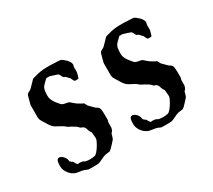

<svg xmlns="http://www.w3.org/2000/svg" viewBox="-94 -618 887 798"><g transform="rotate(-30 349.0 -219.5)"><path d="M35.6 -69.3Q35.6 -73.7 36.1 -78.4Q36.6 -83 38.1 -87.2Q39.6 -91.3 42.2 -93.8Q44.9 -96.2 49.3 -96.2H53.2Q61.5 -93.3 67.6 -87.2Q73.7 -81.1 77.1 -72.8L79.6 -61Q80.6 -60.1 82.8 -57.9Q85 -55.7 86.4 -54.7L91.3 -51.8Q92.3 -50.8 94.7 -45.7Q97.2 -40.5 98.1 -39.6Q99.1 -39.1 101.1 -36.9Q103 -34.7 104 -33.7Q106.4 -34.7 109.1 -34.7Q111.8 -34.7 114.3 -34.7Q119.6 -34.7 125.7 -33.2Q131.8 -31.7 136.2 -27.8Q141.6 -26.9 147 -26.1Q152.3 -25.4 158.2 -25.4Q163.6 -25.4 169.4 -26.1Q175.3 -26.9 181.2 -27.8Q186 -28.8 193.1 -36.6Q200.2 -44.4 206.5 -54.4Q212.9 -64.5 217.5 -74Q222.2 -83.5 222.2 -87.9V-93.8Q222.2 -95.7 221.7 -99.9Q221.2 -104 220.9 -108.4Q220.7 -112.8 220.2 -116Q219.7 -119.1 219.7 -120.1Q218.8 -120.6 216.3 -124.3Q213.9 -127.9 213.9 -129.4Q211.9 -132.3 210.9 -136.2Q210 -140.1 208.5 -143.8Q207 -147.5 204.8 -150.4Q202.6 -153.3 198.7 -155.3Q197.8 -156.2 194.1 -157.2Q190.4 -158.2 190.4 -158.7Q189.5 -158.7 185.5 -162.6Q181.6 -166.5 181.2 -167.5Q180.2 -168.5 177.7 -170.2Q175.3 -171.9 172.4 -173.6Q169.4 -175.3 167 -176.8Q164.6 -178.2 163.1 -179.2Q162.6 -179.7 159.9 -181.2Q157.2 -182.6 154.3 -184.1Q151.4 -185.5 148.7 -186.8Q146 -188 145.5 -188.5Q144 -189.5 139.2 -193.1Q134.3 -196.8 133.8 -197.8Q123.5 -204.6 116 -208.3Q108.4 -211.9 102.1 -215.6Q95.7 -219.2 89.8 -224.9Q84 -230.5 77.1 -241.7Q75.7 -244.6 72.8 -249.3Q69.8 -253.9 66.9 -258.5Q64 -263.2 61.8 -267.1Q59.6 -271 59.1 -272Q58.6 -272.9 57.4 -277.3Q56.2 -281.7 56.2 -283.7V-342.8Q56.2 -343.3 57.1 -347.4Q58.1 -351.6 59.6 -357.4Q61 -363.3 62.7 -369.1Q64.5 -375 65.4 -378.4Q66.9 -385.3 69.1 -388.4Q71.3 -391.6 74.2 -393.6Q77.1 -395.5 80.8 -397Q84.5 -398.4 88.9 -401.9Q90.3 -403.3 94.7 -407.7Q99.1 -412.1 104 -417.2Q108.9 -422.4 113.3 -426.8Q117.7 -431.2 118.7 -432.6Q121.6 -435.1 127.9 -436.3Q134.3 -437.5 136.2 -438.5Q150.9 -442.9 164.6 -444.8Q178.2 -446.8 193.8 -446.8H208Q210.9 -446.8 218 -446.5Q225.1 -446.3 232.9 -445.8Q240.7 -445.3 247.8 -445.1Q254.9 -444.8 257.8 -444.3Q262.2 -442.9 268.3 -438.2Q274.4 -433.6 280.3 -427.7Q286.1 -421.9 290 -415Q293.9 -408.2 293.9 -401.9Q293.5 -401.4 292.5 -396.5Q291.5 -391.6 291.5 -390.1V-366.7Q291 -365.7 290.3 -362.5Q289.6 -359.4 288.6 -355.5Q287.6 -351.6 286.4 -347.9Q285.2 -344.2 284.7 -342.8Q284.2 -340.3 282 -339.8Q279.8 -339.4 277.3 -339.4H267.1Q264.6 -340.3 262.9 -343Q261.2 -345.7 259.8 -348.6Q258.3 -351.6 257.3 -354.2Q256.3 -356.9 255.4 -358.4Q254.4 -358.9 252.4 -360.8Q250.5 -362.8 248.3 -365.2Q246.1 -367.7 243.9 -369.9Q241.7 -372.1 240.7 -373.5Q240.2 -373.5 237.5 -374.3Q234.9 -375 234.4 -376Q231.4 -377.4 230 -380.1Q228.5 -382.8 227.3 -385.7Q226.1 -388.7 224.4 -391.6Q222.7 -394.5 219.7 -397Q217.8 -397.5 212.9 -399.4Q208 -401.4 202.1 -403.1Q196.3 -404.8 190.9 -406.5Q185.5 -408.2 183.6 -408.7H168.9Q167.5 -407.2 164.1 -404.1Q160.6 -400.9 156.7 -397Q152.8 -393.1 149.7 -389.9Q146.5 -386.7 145.5 -385.3Q139.2 -377 137.7 -364.7Q136.2 -352.5 136.2 -342.8Q136.2 -334.5 138.4 -327.6Q140.6 -320.8 144.3 -314.5Q147.9 -308.1 152.8 -302.2Q157.7 -296.4 163.1 -289.6Q167.5 -283.7 172.6 -281.5Q177.7 -279.3 183.3 -278.3Q189 -277.3 194.3 -276.4Q199.7 -275.4 204.6 -272Q205.1 -271.5 207.8 -269Q210.4 -266.6 213.4 -264.2Q216.3 -261.7 219 -259.5Q221.7 -257.3 222.2 -256.8Q223.1 -255.9 225.8 -254.2Q228.5 -252.4 231.4 -250.7Q234.4 -249 237.1 -247.3Q239.7 -245.6 240.7 -245.1Q241.7 -244.1 246.6 -241.9Q251.5 -239.7 252.9 -239.3Q252.9 -238.3 254.4 -235.8Q255.9 -233.4 261.2 -223.6L284.7 -200.2L293.9 -194.3Q300.8 -189 302 -179.2Q303.2 -169.4 303.2 -160.6V-129.4Q300.8 -125 300.5 -120.4Q300.3 -115.7 300.3 -111.3V-96.2Q300.3 -94.2 298.8 -89.8Q297.4 -85.4 296.9 -84.5Q296.9 -84 295.7 -82.3Q294.4 -80.6 293 -78.6Q291.5 -76.7 290 -75Q288.6 -73.2 288.1 -72.8Q287.6 -71.3 286.6 -66.4Q285.6 -61.5 284.7 -61L282.2 -51.8Q280.8 -49.8 276.6 -44.9Q272.5 -40 267.6 -34.9Q262.7 -29.8 258.5 -25.4Q254.4 -21 252.9 -19.5Q251.5 -18.1 248 -15.9Q244.6 -13.7 243.7 -12.7Q242.7 -12.7 239.7 -12.5Q236.8 -12.2 233.2 -11.7Q229.5 -11.2 226.3 -10.7Q223.1 -10.3 222.2 -10.3Q216.3 -8.8 210.4 -6.1Q204.6 -3.4 198.7 -0.5Q192.9 2.4 187 4.9Q181.2 7.3 174.8 7.8Q174.3 7.8 166 8.1Q157.7 8.3 152.3 8.3L130.4 7.8Q128.4 6.8 122.8 4.6Q117.2 2.4 115.7 1.5Q109.9 -0.5 103.8 -1.5Q97.7 -2.4 91.6 -3.2Q85.4 -3.9 79.6 -5.4Q73.7 -6.8 67.9 -10.3Q62 -13.2 56.2 -18.8Q50.3 -24.4 45.7 -31.2Q41 -38.1 38.3 -45.7Q35.6 -53.2 35.6 -60.1ZM386.2 -69.3Q386.2 -73.7 386.7 -78.4Q387.2 -83 388.7 -87.2Q390.1 -91.3 392.8 -93.8Q395.5 -96.2 399.9 -96.2H403.8Q412.1 -93.3 418.2 -87.2Q424.3 -81.1 427.7 -72.8L430.2 -61Q431.2 -60.1 433.3 -57.9Q435.5 -55.7 437 -54.7L441.9 -51.8Q442.9 -50.8 445.3 -45.7Q447.8 -40.5 448.7 -39.6Q449.7 -39.1 451.7 -36.9Q453.6 -34.7 454.6 -33.7Q457 -34.7 459.7 -34.7Q462.4 -34.7 464.8 -34.7Q470.2 -34.7 476.3 -33.2Q482.4 -31.7 486.8 -27.8Q492.2 -26.9 497.6 -26.1Q502.9 -25.4 508.8 -25.4Q514.2 -25.4 520 -26.1Q525.9 -26.9 531.7 -27.8Q536.6 -28.8 543.7 -36.6Q550.8 -44.4 557.1 -54.4Q563.5 -64.5 568.1 -74Q572.8 -83.5 572.8 -87.9V-93.8Q572.8 -95.7 572.3 -99.9Q571.8 -104 571.5 -108.4Q571.3 -112.8 570.8 -116Q570.3 -119.1 570.3 -120.1Q569.3 -120.6 566.9 -124.3Q564.5 -127.9 564.5 -129.4Q562.5 -132.3 561.5 -136.2Q560.5 -140.1 559.1 -143.8Q557.6 -147.5 555.4 -150.4Q553.2 -153.3 549.3 -155.3Q548.3 -156.2 544.7 -157.2Q541 -158.2 541 -158.7Q540 -158.7 536.1 -162.6Q532.2 -166.5 531.7 -167.5Q530.8 -168.5 528.3 -170.2Q525.9 -171.9 522.9 -173.6Q520 -175.3 517.6 -176.8Q515.1 -178.2 513.7 -179.2Q513.2 -179.7 510.5 -181.2Q507.8 -182.6 504.9 -184.1Q502 -185.5 499.3 -186.8Q496.6 -188 496.1 -188.5Q494.6 -189.5 489.7 -193.1Q484.9 -196.8 484.4 -197.8Q474.1 -204.6 466.6 -208.3Q459 -211.9 452.6 -215.6Q446.3 -219.2 440.4 -224.9Q434.6 -230.5 427.7 -241.7Q426.3 -244.6 423.3 -249.3Q420.4 -253.9 417.5 -258.5Q414.6 -263.2 412.4 -267.1Q410.2 -271 409.7 -272Q409.2 -272.9 408 -277.3Q406.7 -281.7 406.7 -283.7V-342.8Q406.7 -343.3 407.7 -347.4Q408.7 -351.6 410.2 -357.4Q411.6 -363.3 413.3 -369.1Q415 -375 416 -378.4Q417.5 -385.3 419.7 -388.4Q421.9 -391.6 424.8 -393.6Q427.7 -395.5 431.4 -397Q435.1 -398.4 439.5 -401.9Q440.9 -403.3 445.3 -407.7Q449.7 -412.1 454.6 -417.2Q459.5 -422.4 463.9 -426.8Q468.3 -431.2 469.2 -432.6Q472.2 -435.1 478.5 -436.3Q484.9 -437.5 486.8 -438.5Q501.5 -442.9 515.1 -444.8Q528.8 -446.8 544.4 -446.8H558.6Q561.5 -446.8 568.6 -446.5Q575.7 -446.3 583.5 -445.8Q591.3 -445.3 598.4 -445.1Q605.5 -444.8 608.4 -444.3Q612.8 -442.9 618.9 -438.2Q625 -433.6 630.9 -427.7Q636.7 -421.9 640.6 -415Q644.5 -408.2 644.5 -401.9Q644 -401.4 643.1 -396.5Q642.1 -391.6 642.1 -390.1V-366.7Q641.6 -365.7 640.9 -362.5Q640.1 -359.4 639.2 -355.5Q638.2 -351.6 637 -347.9Q635.7 -344.2 635.3 -342.8Q634.8 -340.3 632.6 -339.8Q630.4 -339.4 627.9 -339.4H617.7Q615.2 -340.3 613.5 -343Q611.8 -345.7 610.4 -348.6Q608.9 -351.6 607.9 -354.2Q606.9 -356.9 606 -358.4Q605 -358.9 603 -360.8Q601.1 -362.8 598.9 -365.2Q596.7 -367.7 594.5 -369.9Q592.3 -372.1 591.3 -373.5Q590.8 -373.5 588.1 -374.3Q585.4 -375 585 -376Q582 -377.4 580.6 -380.1Q579.1 -382.8 577.9 -385.7Q576.7 -388.7 575 -391.6Q573.2 -394.5 570.3 -397Q568.4 -397.5 563.5 -399.4Q558.6 -401.4 552.7 -403.1Q546.9 -404.8 541.5 -406.5Q536.1 -408.2 534.2 -408.7H519.5Q518.1 -407.2 514.6 -404.1Q511.2 -400.9 507.3 -397Q503.4 -393.1 500.2 -389.9Q497.1 -386.7 496.1 -385.3Q489.7 -377 488.3 -364.7Q486.8 -352.5 486.8 -342.8Q486.8 -334.5 489 -327.6Q491.2 -320.8 494.9 -314.5Q498.5 -308.1 503.4 -302.2Q508.3 -296.4 513.7 -289.6Q518.1 -283.7 523.2 -281.5Q528.3 -279.3 533.9 -278.3Q539.6 -277.3 544.9 -276.4Q550.3 -275.4 555.2 -272Q555.7 -271.5 558.3 -269Q561 -266.6 564 -264.2Q566.9 -261.7 569.6 -259.5Q572.3 -257.3 572.8 -256.8Q573.7 -255.9 576.4 -254.2Q579.1 -252.4 582 -250.7Q585 -249 587.6 -247.3Q590.3 -245.6 591.3 -245.1Q592.3 -244.1 597.2 -241.9Q602.1 -239.7 603.5 -239.3Q603.5 -238.3 605 -235.8Q606.4 -233.4 611.8 -223.6L635.3 -200.2L644.5 -194.3Q651.4 -189 652.6 -179.2Q653.8 -169.4 653.8 -160.6V-129.4Q651.4 -125 651.1 -120.4Q650.9 -115.7 650.9 -111.3V-96.2Q650.9 -94.2 649.4 -89.8Q647.9 -85.4 647.5 -84.5Q647.5 -84 646.2 -82.3Q645 -80.6 643.6 -78.6Q642.1 -76.7 640.6 -75Q639.2 -73.2 638.7 -72.8Q638.2 -71.3 637.2 -66.4Q636.2 -61.5 635.3 -61L632.8 -51.8Q631.3 -49.8 627.2 -44.9Q623 -40 618.2 -34.9Q613.3 -29.8 609.1 -25.4Q605 -21 603.5 -19.5Q602.1 -18.1 598.6 -15.9Q595.2 -13.7 594.2 -12.7Q593.3 -12.7 590.3 -12.5Q587.4 -12.2 583.7 -11.7Q580.1 -11.2 576.9 -10.7Q573.7 -10.3 572.8 -10.3Q566.9 -8.8 561 -6.1Q555.2 -3.4 549.3 -0.5Q543.5 2.4 537.6 4.9Q531.7 7.3 525.4 7.8Q524.9 7.8 516.6 8.1Q508.3 8.3 502.9 8.3L481 7.8Q479 6.8 473.4 4.6Q467.8 2.4 466.3 1.5Q460.4 -0.5 454.3 -1.5Q448.2 -2.4 442.1 -3.2Q436 -3.9 430.2 -5.4Q424.3 -6.8 418.5 -10.3Q412.6 -13.2 406.7 -18.8Q400.9 -24.4 396.2 -31.2Q391.6 -38.1 388.9 -45.7Q386.2 -53.2 386.2 -60.1Z"/></g></svg>

Font: IM FELL English SC
Style: Regular
Weight: 400
Designer: Igino Marini
Foundry: Igino Marini
Version: 3.00